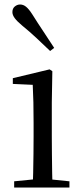

<svg xmlns="http://www.w3.org/2000/svg" viewBox="-20 -838 372 858"><path d="M43.3 0V-27.8L153.1 -38.6H184.5L290.3 -27.8V0ZM126.3 0Q127.3 -24.4 128.2 -65.3Q129.1 -106.3 129.6 -150.7Q130.1 -195.1 130.1 -228.5V-288.8Q130.1 -339.6 129.2 -380.6Q128.3 -421.6 126.3 -458.9L37.3 -463V-488.6L201.7 -528L213.9 -519.8L211.5 -380.2V-228.5Q211.5 -195.1 212 -150.7Q212.5 -106.3 213.1 -65.3Q213.7 -24.4 214.7 0ZM222.1 -624 204 -610.1Q173.7 -639.2 143.1 -667.9Q112.4 -696.6 79 -723.8Q56.1 -742.9 45.7 -757Q35.4 -771.1 35.4 -783.8Q35.4 -800.3 46.2 -809.1Q57 -817.9 69.9 -817.9Q84 -817.9 96.5 -807.8Q109 -797.8 124.9 -773Q149.3 -734 174.2 -696.9Q199 -659.9 222.1 -624Z"/></svg>

Font: Noto Serif KR ExtraLight
Style: Regular
Weight: 200
Designer: Ryoko NISHIZUKA 西塚涼子 (kana & ideographs); Frank Grießhammer (Latin, Greek & Cyrillic); Wenlong ZHANG 张文龙 (bopomofo); San
Foundry: Adobe
Version: Version 2.002-H1;hotconv 1.1.0;makeotfexe 2.6.0